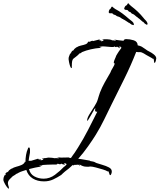

<svg xmlns="http://www.w3.org/2000/svg" viewBox="-121 -990 947 1139"><path d="M-69 129Q-73 129 -81 118Q-89 107 -95 94.5Q-101 82 -101 78Q-101 74 -100.5 70Q-100 66 -99 62Q-97 58 -96 54.5Q-95 51 -94 47V51Q-87 49 -87 43V41L-93 45Q-89 41 -87 38Q-84 33 -80 32Q-77 32 -73 28Q-69 24 -67 22L-72 24L-53 10L-52 11Q-40 3 -24 -1Q-8 -5 6 -11Q20 -17 26 -28V-31L30 -29Q30 -49 33.5 -70.5Q37 -92 45 -109Q45 -115 52 -115Q55 -115 56 -108.5Q57 -102 57 -100Q58 -84 54 -69Q52 -61 51 -52.5Q50 -44 49 -35Q52 -36 54.5 -36.5Q57 -37 60 -37V-35L106 -49V-47Q108 -46 109 -47H112L110 -46Q109 -46 108 -45.5Q107 -45 105 -44H124L119 -39H120Q128 -39 136 -44L134 -46L141 -48L127 -50L130 -52H144Q148 -52 151.5 -52.5Q155 -53 159 -54Q160 -55 165 -55H170Q175 -55 186.5 -54Q198 -53 202 -51V-52H213Q224 -52 227 -51L228 -52Q226 -54 219.5 -55Q213 -56 215 -56H237V-55L289 -56L290 -54Q291 -53 300 -53Q305 -61 311 -69Q317 -77 322 -84Q327 -92 332 -99.5Q337 -107 342 -115Q374 -166 401.5 -219.5Q429 -273 456 -327H453Q443 -327 443 -336Q443 -338 443.5 -341.5Q444 -345 445 -349L439 -343Q439 -342 433 -331.5Q427 -321 419 -307Q411 -293 404.5 -282.5Q398 -272 397 -272V-274Q396 -274 396 -276Q396 -290 409.5 -312Q423 -334 438.5 -358Q454 -382 459 -400L465 -420Q467 -425 468.5 -430.5Q470 -436 472 -441Q484 -472 500.5 -501.5Q517 -531 534 -560Q537 -570 548 -587.5Q559 -605 559 -613Q559 -615 557 -615Q554 -614 554 -619Q554 -626 560 -639Q567 -654 568 -659Q572 -666 576 -672.5Q580 -679 584 -685L600 -707L592 -712L594 -714L590 -716L589 -714L591 -713H588L586 -712Q586 -710 587 -710Q588 -710 589 -709V-705L588 -704Q585 -707 581.5 -709Q578 -711 574 -713Q570 -713 568 -710L558 -713V-717Q556 -711 551 -711Q543 -711 534 -711.5Q525 -712 517 -713Q508 -714 499 -714.5Q490 -715 482 -715H475Q473 -714 468 -714L466 -713V-712L467 -713H477Q482 -713 484 -712L471 -707L474 -706Q447 -704 418 -697.5Q389 -691 363 -680L364 -679L352 -672L354 -676Q339 -660 329.5 -653.5Q320 -647 314.5 -642Q309 -637 307 -627Q305 -617 305 -594V-590Q305 -586 303 -586Q299 -586 295 -597.5Q291 -609 288.5 -622Q286 -635 286 -638Q285 -647 289 -657Q291 -661 292 -664Q293 -667 294 -670Q296 -671 299 -673.5Q302 -676 302 -678L301 -679L297 -676Q300 -679 303 -682Q306 -685 308 -689H310Q312 -689 315.5 -692.5Q319 -696 320 -698L317 -696H316L333 -710V-709Q345 -717 360 -720Q375 -723 387 -727.5Q399 -732 402 -744L405 -742Q413 -742 417 -745Q422 -748 429 -748H431L430 -746L469 -756V-754H473L467 -751L482 -749L478 -746L480 -745Q482 -745 486 -746.5Q490 -748 492 -749L491 -751Q492 -751 493 -751.5Q494 -752 496 -753L486 -755L488 -757H515Q520 -757 530.5 -755.5Q541 -754 545 -750V-751Q558 -751 566 -747L567 -748L557 -755Q564 -754 571 -753Q578 -752 585 -751L612 -748Q613 -754 618 -756Q623 -758 628 -758Q649 -758 672 -751Q695 -744 696 -721Q711 -718 720 -713Q729 -708 741 -699Q752 -690 765 -684Q779 -677 789 -669Q796 -664 801 -657.5Q806 -651 806 -643Q806 -639 803 -628Q800 -617 795 -617Q793 -617 792.5 -628.5Q792 -640 788 -642L786 -641Q783 -644 771 -650.5Q759 -657 747.5 -663.5Q736 -670 732 -673Q718 -681 710 -681Q706 -680 700 -680.5Q694 -681 687 -682Q656 -603 618 -526L542 -373L497 -281Q486 -258 473.5 -235.5Q461 -213 447 -190Q429 -161 401.5 -122Q374 -83 343 -48Q351 -47 360 -46Q369 -45 378 -43L412 -37V-36Q417 -33 424 -33L437 -30Q441 -28 444 -26.5Q447 -25 451 -23Q465 -18 486.5 -12Q508 -6 525 3Q542 12 542 26Q543 30 540 39.5Q537 49 533 49Q529 49 526.5 37.5Q524 26 520 26L517 27Q511 22 490 15.5Q469 9 447.5 3.5Q426 -2 418 -2Q415 -2 412 -2Q409 -2 406 -1H394Q381 -1 371 -4.5Q361 -8 350 -15V-14L353 -10L349 -7L348 -8L349 -10L347 -12Q346 -13 339 -13Q333 -13 330 -12H320L317 -9H316L310 -11Q299 0 287.5 9.5Q276 19 265 27Q262 29 253 37.5Q244 46 242 48Q219 63 194.5 74.5Q170 86 140 86Q101 86 73.5 69Q46 52 35 18Q23 22 11.5 25.5Q0 29 -11 35L-25 43L-21 39Q-17 35 -25 42Q-33 49 -38 51Q-46 55 -54 63L-46 57Q-56 65 -65.5 75.5Q-75 86 -74 100L-71 113Q-68 119 -68 126V128Q-69 128 -69 129ZM294 -670Q295 -672 295 -673Q295 -674 296 -675V-673ZM138 70Q174 70 205 47Q236 24 259 -1Q261 -1 266 -6Q268 -8 270.5 -11Q273 -14 275 -17L266 -20L268 -22L264 -23L262 -21L265 -20H258Q258 -17 263 -17V-13L262 -12Q261 -14 253 -15Q247 -16 244 -19Q239 -18 236 -15L224 -18L223 -20Q217 -14 213 -14Q209 -14 194 -14Q179 -14 160.5 -13Q142 -12 127.5 -11Q113 -10 110 -8V-7L111 -8H120Q123 -9 129 -9Q130 -9 131 -8H132L117 -3L121 -2Q104 1 86.5 4.5Q69 8 51 13Q58 43 83 56.5Q108 70 138 70ZM750 -843Q748 -845 745.5 -845.5Q743 -846 741 -848Q737 -850 733 -855.5Q729 -861 724 -862Q724 -862 723.5 -862Q723 -862 723 -863Q719 -866 709.5 -875Q700 -884 696 -884Q696 -884 696.5 -885Q697 -886 696 -886V-887Q690 -889 686.5 -893Q683 -897 678 -900Q674 -904 670 -905.5Q666 -907 662 -909Q658 -911 656 -914.5Q654 -918 650 -919Q649 -920 647 -920Q645 -920 643 -922Q637 -931 631.5 -931Q626 -931 622 -932Q618 -933 616.5 -937Q615 -941 616 -941Q616 -941 619 -948.5Q622 -956 629 -958Q633 -961 635.5 -966.5Q638 -972 643 -969Q645 -965 646 -964L657 -954Q678 -938 696 -921Q714 -904 730 -884Q735 -877 741.5 -871Q748 -865 752 -857L755 -847Q754 -847 752 -844.5Q750 -842 750 -843ZM670 -841Q668 -842 665.5 -842.5Q663 -843 660 -844Q656 -846 651 -850.5Q646 -855 641 -856Q641 -856 640.5 -856Q640 -856 640 -857Q636 -859 625.5 -866.5Q615 -874 611 -874Q611 -874 611 -875Q611 -876 610 -876V-877Q604 -877 600 -881Q596 -885 591 -887Q587 -890 582.5 -891Q578 -892 573 -894Q569 -896 566.5 -898.5Q564 -901 560 -902Q559 -903 557 -902.5Q555 -902 553 -904Q546 -912 540.5 -911.5Q535 -911 531 -911Q527 -911 525 -915Q523 -919 524 -919Q524 -919 525.5 -926.5Q527 -934 534 -938Q537 -941 539 -946.5Q541 -952 546 -950Q548 -949 548.5 -948Q549 -947 550 -946L562 -937Q585 -925 605 -910Q625 -895 644 -878Q651 -872 658 -867Q665 -862 670 -855L674 -845Q673 -845 671.5 -842.5Q670 -840 670 -841Z"/></svg>

Font: Water Brush
Style: Regular
Weight: 400
Designer: Robert E. Leuschke
Foundry: Robert E. Leuschke
Version: Version 1.010; ttfautohint (v1.8.4.7-5d5b)